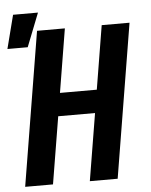

<svg xmlns="http://www.w3.org/2000/svg" viewBox="-60 -867 717 914"><g transform="rotate(-5 298.0 -410.5)"><path d="M23 0 144 -735H277L227 -431H403L453 -735H586L465 0H332L385 -321H209L156 0ZM-4 -661 37 -821H156L93 -661Z"/></g></svg>

Font: Iosevka XBd Ex Obl
Style: Regular
Weight: 800
Width: 7
Italic angle: -9°
Monospace: yes
Designer: Belleve Invis
Foundry: Belleve Invis
Version: Version 32.5.0; ttfautohint (v1.8.4)